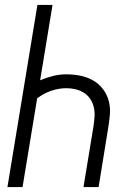

<svg xmlns="http://www.w3.org/2000/svg" viewBox="-20 -755 540 775"><path d="M10 0 131 -735H192L142 -431Q168 -442 194.5 -448.5Q221 -455 247 -455Q276 -455 304 -449.5Q332 -444 355.5 -430.5Q379 -417 395.5 -395.5Q412 -374 419 -347.5Q426 -321 423.5 -292Q421 -263 416 -234L378 0H317L357 -243Q360 -263 361.5 -282.5Q363 -302 359 -320.5Q355 -339 345 -354.5Q335 -370 319.5 -380Q304 -390 285.5 -394.5Q267 -399 248 -399Q217 -399 186.5 -388.5Q156 -378 130 -358L71 0Z"/></svg>

Font: Iosevka Term Curly Light
Style: Italic
Weight: 300
Italic angle: -9°
Designer: Belleve Invis
Foundry: Belleve Invis
Version: Version 32.3.0